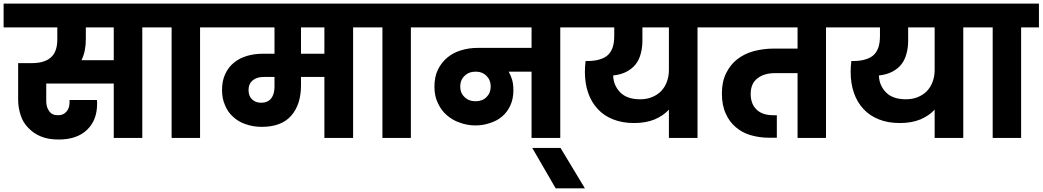

<svg xmlns="http://www.w3.org/2000/svg" viewBox="-37 -760 5745 1058"><path d="M436 -543Q436 -477.5 412.1 -428.2H589.8V-608.9H436ZM-17.1 -608.9V-740.2H845.2V-608.9H747.1V0H589.8V-299.8H217.8V-202.1Q217.8 -169.4 233.9 -147.9Q248.5 -125 283.2 -125Q313.5 -125 330.1 -146Q346.2 -165 346.2 -195.8V-209H497.1Q498 -204.1 498 -196.8V-187Q498 -97.2 441.9 -43.9Q386.2 8.8 286.1 8.8Q228.5 8.8 189 -7.8Q148.9 -23.9 119.1 -55.2Q90.3 -84 77.1 -124Q63 -167.5 63 -210V-412.1H137.2Q177.7 -412.1 205.1 -421.9Q231.9 -430.7 249 -449.2Q264.2 -464.4 272 -490.2Q278.8 -512.7 278.8 -543V-608.9Z M1163.6 -740.2V-608.9H1065.4V0H908.7V-608.9H810.5V-740.2Z M1402.3 -193.8Q1438 -193.8 1457.5 -217.8Q1475.6 -241.7 1475.6 -280.8V-335.9H1415.5Q1378.9 -335.9 1356.4 -317.9Q1332.5 -298.3 1332.5 -264.2Q1332.5 -230.5 1352.5 -211.9Q1372.1 -193.8 1402.3 -193.8ZM1129.4 -608.9V-740.2H2006.3V-608.9H1908.7V0H1750.5V-335.9H1621.6V-289.1Q1621.6 -183.6 1567.4 -122.1Q1513.7 -61 1405.3 -61Q1356.9 -61 1315.4 -76.2Q1276.4 -88.9 1246.6 -117.2Q1217.3 -143.1 1202.6 -181.2Q1186.5 -216.8 1186.5 -264.2Q1186.5 -316.4 1204.6 -353Q1221.2 -389.6 1252.4 -415Q1283.2 -439.9 1324.7 -452.1Q1364.7 -463.9 1411.6 -463.9H1475.6V-608.9ZM1621.6 -463.9H1750.5V-608.9H1621.6Z M2325.2 -740.2V-608.9H2227.1V0H2070.3V-608.9H1972.2V-740.2Z M2584 -202.1Q2621.1 -202.1 2644 -225.1Q2667 -248 2667 -283.2Q2667 -318.8 2644 -341.8Q2620.6 -365.2 2584 -365.2Q2546.4 -365.2 2522.9 -341.8Q2499 -319.3 2499 -283.2Q2499 -247.6 2522.9 -225.1Q2545.9 -202.1 2584 -202.1ZM2291 -608.9V-740.2H3147.9V-608.9H3050.3V0H2892.1V-365.2H2766.1Q2779.8 -339.4 2785.2 -319.8Q2792 -295.9 2792 -262.2Q2792 -214.8 2774.9 -178.2Q2757.8 -141.6 2730 -118.2Q2701.7 -94.2 2663.1 -82Q2624.5 -68.8 2582 -68.8Q2538.6 -68.8 2497.1 -84Q2458 -96.7 2425.3 -125Q2394 -151.9 2376 -191.9Q2356.9 -229.5 2356.9 -282.2Q2356.9 -337.4 2376 -376Q2395.5 -416 2428.2 -442.9Q2459 -469.2 2503.9 -482.9Q2546.9 -496.1 2595.2 -496.1H2892.1V-608.9Z M3024.9 277.8 2896 55.2H3051.8L3186 277.8Z M3490.7 -212.9Q3526.9 -212.9 3556.6 -225.1Q3586.9 -237.8 3606.9 -258.8Q3627.4 -280.8 3637.7 -309.1Q3648.9 -340.3 3648.9 -373V-608.9H3502.9V-535.2Q3502.9 -497.1 3493.7 -463.9Q3484.9 -430.2 3465.8 -405.8Q3447.8 -382.3 3416 -365.2Q3384.8 -348.6 3341.8 -344.2Q3343.3 -288.6 3381.8 -250Q3418.9 -212.9 3490.7 -212.9ZM3113.8 -608.9V-740.2H3904.8V-608.9H3806.6V0H3648.9V-155.8Q3618.7 -122.6 3570.8 -102.1Q3522 -82 3457 -82Q3392.1 -82 3341.8 -102.1Q3291.5 -121.6 3256.8 -159.2Q3221.7 -197.3 3204.1 -248Q3186 -300.3 3186 -363.8Q3186 -384.3 3187 -394L3189.9 -423.8H3199.7Q3243.2 -423.8 3272 -434.1Q3300.3 -442.9 3316.9 -460.9Q3333.5 -479 3340.8 -504.9Q3347.7 -528.8 3347.7 -564V-608.9Z M4514.6 -608.9V0H4357.9V-356.9H4232.9Q4172.9 -356.9 4136.7 -328.1Q4099.6 -299.8 4099.6 -242.2Q4099.6 -188.5 4130.9 -157.2Q4163.1 -125 4224.6 -125H4243.7V-1H4200.7Q4149.4 -1 4099.6 -15.1Q4052.7 -28.8 4017.6 -59.1Q3981.4 -89.4 3961.9 -134.8Q3940.9 -180.2 3940.9 -245.1Q3940.9 -309.1 3963.9 -356Q3987.8 -404.3 4024.9 -433.1Q4064.5 -463.9 4115.7 -478Q4170.9 -492.2 4224.6 -492.2H4357.9V-608.9H3870.6V-740.2H4612.8V-608.9Z M4955.1 -212.9Q4991.2 -212.9 5021 -225.1Q5051.3 -237.8 5071.3 -258.8Q5091.8 -280.8 5102.1 -309.1Q5113.3 -340.3 5113.3 -373V-608.9H4967.3V-535.2Q4967.3 -497.1 4958 -463.9Q4949.2 -430.2 4930.2 -405.8Q4912.1 -382.3 4880.4 -365.2Q4849.1 -348.6 4806.2 -344.2Q4807.6 -288.6 4846.2 -250Q4883.3 -212.9 4955.1 -212.9ZM4578.1 -608.9V-740.2H5369.1V-608.9H5271V0H5113.3V-155.8Q5083 -122.6 5035.2 -102.1Q4986.3 -82 4921.4 -82Q4856.4 -82 4806.2 -102.1Q4755.9 -121.6 4721.2 -159.2Q4686 -197.3 4668.5 -248Q4650.4 -300.3 4650.4 -363.8Q4650.4 -384.3 4651.4 -394L4654.3 -423.8H4664.1Q4707.5 -423.8 4736.3 -434.1Q4764.6 -442.9 4781.2 -460.9Q4797.9 -479 4805.2 -504.9Q4812 -528.8 4812 -564V-608.9Z M5688 -740.2V-608.9H5589.8V0H5433.1V-608.9H5335V-740.2Z"/></svg>

Font: PoppinsZ
Style: Bold
Weight: 700
Designer: Ninad Kale (Devanagari), Jonny Pinhorn (Latin)
Foundry: Indian Type Foundry
Version: Version 3.002;FEAKit 1.0